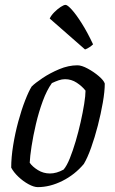

<svg xmlns="http://www.w3.org/2000/svg" viewBox="-20 -768 473 788"><path d="M135 0Q119 0 97 -12Q75 -24 55.5 -42.5Q36 -61 26 -80Q26 -122 34 -171.5Q42 -221 55 -269Q68 -317 83 -355.5Q98 -394 110 -413Q124 -427 154.5 -447.5Q185 -468 223 -484Q261 -500 298 -500Q315 -500 340 -486.5Q365 -473 385.5 -455.5Q406 -438 410 -425Q410 -393 402 -347Q394 -301 381.5 -252.5Q369 -204 354 -162Q339 -120 324 -95Q287 -51 236 -25.5Q185 0 135 0ZM185 -56Q212 -56 241 -72Q254 -87 266.5 -118Q279 -149 290.5 -188Q302 -227 311 -267Q320 -307 325.5 -341.5Q331 -376 331 -396Q317 -414 295 -428.5Q273 -443 247 -443Q234 -443 221 -438.5Q208 -434 193 -427Q172 -398 155.5 -353Q139 -308 127.5 -259Q116 -210 109.5 -167.5Q103 -125 102 -100Q113 -84 135.5 -70Q158 -56 185 -56ZM329 -565 184 -692Q190 -705 203 -718Q216 -731 229 -739.5Q242 -748 249 -748Q257 -748 275 -728Q293 -708 316 -671.5Q339 -635 362 -586Q357 -581 347.5 -574.5Q338 -568 329 -565Z"/></svg>

Font: Texturina 72pt 72pt Regular
Style: Italic
Weight: 400
Italic angle: -11°
Designer: Guillermo Torres Carreño
Foundry: Omnibus-Type
Version: Version 1.002; ttfautohint (v1.8.3)